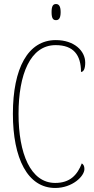

<svg xmlns="http://www.w3.org/2000/svg" viewBox="-20 -923 467 953"><path d="M258 -823C271 -823 281 -831 281 -863C281 -894 271 -903 258 -903C244 -903 236 -894 236 -863C236 -831 244 -823 258 -823ZM254 10C339 10 399 -48 399 -84C399 -99 394 -107 386 -112C364 -55 328 -15 254 -15C131 -15 72 -162 72 -358C72 -553 130 -699 256 -699C345 -699 382 -650 382 -566C395 -566 403 -582 403 -612C403 -671 348 -724 257 -724C118 -724 44 -583 44 -358C44 -137 117 10 254 10Z"/></svg>

Font: Noto Serif Lao ExtraCondensed Thin
Style: Regular
Weight: 100
Width: 2
Designer: Monotype Design Team
Foundry: Monotype Imaging Inc.
Version: Version 2.003